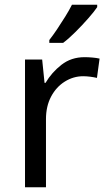

<svg xmlns="http://www.w3.org/2000/svg" viewBox="-20 -786 453 806"><path d="M335 -546Q350 -546 367.5 -544.5Q385 -543 398 -540L387 -459Q374 -462 358.5 -464Q343 -466 329 -466Q288 -466 252 -443.5Q216 -421 194.5 -380.5Q173 -340 173 -286V0H85V-536H157L167 -438H171Q197 -482 238 -514Q279 -546 335 -546ZM388 -756Q376 -738 351 -709.5Q326 -681 297.5 -652.5Q269 -624 245 -606H187V-618Q202 -637 219.5 -663Q237 -689 254 -716.5Q271 -744 282 -766H388Z"/></svg>

Font: Noto Sans Deseret
Style: Regular
Weight: 400
Designer: Monotype Design Team
Foundry: Monotype Imaging Inc.
Version: Version 2.001; ttfautohint (v1.8.4.7-5d5b)